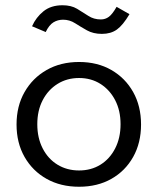

<svg xmlns="http://www.w3.org/2000/svg" viewBox="-20 -703 603 731"><path d="M281 8Q211 8 157.5 -22Q104 -52 73.5 -105.5Q43 -159 43 -229Q43 -299 73.5 -352.5Q104 -406 157.5 -436.5Q211 -467 281 -467Q351 -467 404 -436.5Q457 -406 487 -352.5Q517 -299 517 -229Q517 -159 487 -105.5Q457 -52 404 -22Q351 8 281 8ZM281 -54Q327 -54 362.5 -76Q398 -98 418.5 -138Q439 -178 439 -230Q439 -282 418.5 -321.5Q398 -361 362.5 -383.5Q327 -406 281 -406Q235 -406 199 -383.5Q163 -361 142.5 -321.5Q122 -282 122 -230Q122 -178 142.5 -138Q163 -98 199 -76Q235 -54 281 -54ZM424 -677 473 -649Q448 -607 425 -590.5Q402 -574 368 -574Q335 -574 311 -587.5Q287 -601 266 -614.5Q245 -628 220 -628Q200 -628 183.5 -618Q167 -608 154 -581L102 -603Q117 -637 145.5 -660Q174 -683 218 -683Q251 -683 273.5 -669.5Q296 -656 316.5 -642.5Q337 -629 364 -629Q381 -629 394.5 -639Q408 -649 424 -677Z"/></svg>

Font: Inconsolata SemiExpanded
Style: Regular
Weight: 400
Width: 6
Monospace: yes
Designer: Raph Levien, Cyreal, Brenton Simpson
Foundry: Raph Levien, Cyreal, Google
Version: Version 3.100; ttfautohint (v1.8.4.7-5d5b)